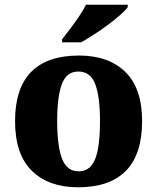

<svg xmlns="http://www.w3.org/2000/svg" viewBox="-20 -786 668 816"><path d="M312 10Q187 10 115.5 -60Q44 -130 44 -271Q44 -411 112.5 -480.5Q181 -550 316 -550Q441 -550 512.5 -480.5Q584 -411 584 -271Q584 -130 515 -60Q446 10 312 10ZM314 -58Q348 -58 368 -82Q388 -106 396.5 -153.5Q405 -201 405 -271Q405 -376 384.5 -429Q364 -482 313 -482Q263 -482 243 -429Q223 -376 223 -271Q223 -166 243.5 -112Q264 -58 314 -58ZM244 -619Q259 -638 278.5 -664Q298 -690 316.5 -717Q335 -744 345 -766H523V-756Q514 -743 491.5 -723Q469 -703 439.5 -681Q410 -659 379.5 -639.5Q349 -620 325 -606H244Z"/></svg>

Font: Noto Rashi Hebrew ExtraBold
Style: Regular
Weight: 800
Version: Version 1.006